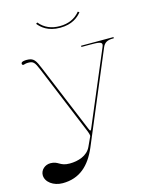

<svg xmlns="http://www.w3.org/2000/svg" viewBox="-186 -809 904 1139"><g transform="rotate(-15 266.0 -240.0)"><path d="M280 -665C229.5 -665 187.5 -681.5 155.5 -720.5L147 -714.5C167 -689.5 204.5 -655 280 -655C353.5 -655 392 -688 413 -714.5L404.5 -720.5C374.5 -683.5 332.5 -665 280 -665ZM371 -520V-512.5H421C474.5 -512.5 496 -510.5 496 -494.5C496 -490 494 -485 491.5 -478.5L304 -35C299.5 -24.5 298 -20 294.5 -20C291 -20 289.5 -24 285 -34.5L113.5 -448C90.5 -504 81 -522.5 37 -522.5C27.5 -522.5 3 -521.5 3 -508.5C3 -502 6.5 -499 12.5 -499C13.5 -499 15 -499.5 16 -500C25 -503 32.5 -504 39.5 -504C72 -504 80 -497 101.5 -445L277.5 -19C280.5 -11.5 285 2 285 9C285 10.5 285 11.5 284.5 12.5L257.5 71C235 120 177.5 137.5 126 137.5C63.5 137.5 65 106 14.5 106C-19.5 106 -47.5 131.5 -47.5 163C-47.5 205 -1.5 239.5 55.5 239.5C159.5 239.5 224.5 179.5 268 77.5L500.5 -475.5C511.5 -502 529.5 -512.5 564.5 -512.5H570V-520Z"/></g></svg>

Font: ZnikomitNo24
Style: Regular
Weight: 500
Designer: gluk
Foundry: gluk
Version: Version 0.55